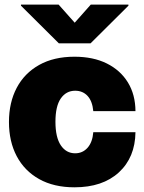

<svg xmlns="http://www.w3.org/2000/svg" viewBox="-20 -797 621 827"><path d="M300.8 9.8Q211.9 9.8 148.7 -25.6Q85.4 -61 52 -124.3Q18.6 -187.5 18.6 -271.5Q18.6 -355.5 52 -418.7Q85.4 -481.9 148.7 -517.3Q211.9 -552.7 300.8 -552.7Q381.3 -552.7 439.9 -523.7Q498.5 -494.6 530.8 -442.1Q563 -389.6 563.5 -318.4H381.8Q377.9 -361.3 357.2 -383.8Q336.4 -406.2 303.7 -406.2Q265.1 -406.2 241.9 -373Q218.8 -339.8 218.8 -272.5Q218.8 -205.6 241.9 -171.1Q265.1 -136.7 303.7 -136.7Q335.9 -136.7 357.2 -160.6Q378.4 -184.6 381.8 -227.5H563.5Q562 -118.7 491.9 -54.4Q421.9 9.8 300.8 9.8ZM232.4 -777.3 301.8 -699.2 371.1 -777.3H533.2V-772.5L370.1 -610.4H233.4L70.3 -772.5V-777.3Z"/></svg>

Font: Inter Tight Black
Style: Regular
Weight: 900
Designer: Rasmus Andersson
Foundry: rsms
Version: Version 3.004; ttfautohint (v1.8.4.7-5d5b)